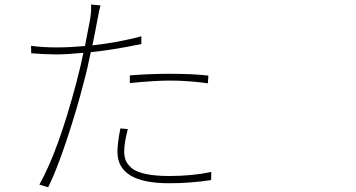

<svg xmlns="http://www.w3.org/2000/svg" viewBox="-20 -796 1540 831"><path d="M542 -436.5V-469.7Q626 -476.6 712.9 -476.6Q816.4 -476.6 881.8 -468.8L879.9 -435.5Q793 -447.3 716.8 -447.3Q649.4 -447.3 542 -436.5ZM591.8 -638.7V-605.5Q464.8 -579.1 373 -570.3Q357.4 -493.2 340.8 -433.6Q311.5 -318.4 267.6 -187Q223.6 -55.7 188.5 14.6L150.4 2.9Q232.4 -142.6 310.5 -438.5Q332 -521.5 340.8 -567.4Q267.6 -560.5 224.6 -560.5Q176.8 -560.5 115.2 -565.4L114.3 -597.7Q163.1 -590.8 226.6 -590.8Q280.3 -590.8 347.7 -596.7Q369.1 -708 370.1 -712.9Q376 -748 374 -776.4L415 -772.5Q409.2 -753.9 401.4 -709Q398.4 -690.4 390.1 -649.9Q381.8 -609.4 379.9 -599.6Q492.2 -612.3 591.8 -638.7ZM501 -240.2 533.2 -237.3Q517.6 -177.7 517.6 -140.6Q517.6 -119.1 523.9 -102.5Q530.3 -85.9 548.8 -69.3Q567.4 -52.7 608.9 -43.5Q650.4 -34.2 712.9 -34.2Q811.5 -34.2 894.5 -51.8L893.6 -16.6Q804.7 -2.9 711.9 -2.9Q488.3 -2.9 488.3 -138.7Q488.3 -175.8 501 -240.2Z"/></svg>

Font: Bpmf Zihi Sans ExtraLight
Style: ExtraLight
Weight: 250
Foundry: But Ko
Version: Version 1.320